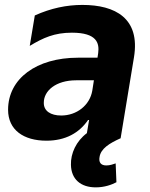

<svg xmlns="http://www.w3.org/2000/svg" viewBox="-20 -573 623 796"><path d="M321.4 -552.6C256.7 -552.6 191.1 -539.1 124.3 -508.9L103.3 -382.8C159.1 -416.2 205.3 -437.5 278.1 -437.5C382.1 -437.5 392.4 -393.8 387.1 -353.3L384.2 -333.8H303.6C130.7 -333.8 13.5 -246.8 13.5 -117.9C13.5 -34.1 78.1 10.3 172.6 10.3C251.4 10.3 308.6 -22 345.2 -75.6H349.4L340.2 -21C295.8 12.1 272.7 63.2 274.1 110.1C275.2 170.1 314.6 203.8 377.1 203.8C413.7 203.8 443.9 192.5 462.7 182.5L459.5 104.4C449.6 107.6 436.8 112.9 420.8 112.9C398.1 112.9 388.5 100.1 392.8 77.4C398.1 43.3 433.2 21 480.5 0H480.1L535.5 -335.9C561.8 -497.2 458.1 -552.6 321.4 -552.6ZM233.7 -94.1C190.3 -94.1 161.2 -112.6 161.6 -146.7C161.2 -196.7 211.6 -240.1 295.8 -240.1H369.3L362.6 -197.1C352.3 -136.7 298.3 -94.1 233.7 -94.1Z"/></svg>

Font: TID UI
Style: Bold Italic
Weight: 700
Italic angle: -9.39999°
Designer: The TID Project Authors
Foundry: Bakken & Bæck
Version: Version 1.001;hotconv 1.0.109;makeotfexe 2.5.65596